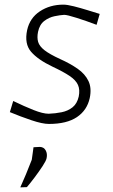

<svg xmlns="http://www.w3.org/2000/svg" viewBox="-20 -525 488 828"><path d="M191 9.5Q163 9.5 115.5 -6.5Q68 -22.5 22.5 -41.5L37 -89.5Q84.5 -66.5 124.8 -50.5Q165 -34.5 190 -34.5Q218.5 -35.5 245.8 -41Q273 -46.5 292.8 -62.2Q312.5 -78 319.5 -108.5Q325.5 -138 316.2 -158.8Q307 -179.5 280.2 -197.5Q253.5 -215.5 206.5 -237.5Q143.5 -267.5 114 -301.8Q84.5 -336 97 -395Q108.5 -447.5 152 -476.2Q195.5 -505 253.5 -505Q269.5 -505 298.5 -497.8Q327.5 -490.5 358 -481Q388.5 -471.5 410 -465L396.5 -418Q351.5 -435 310.5 -448Q269.5 -461 257 -461Q239 -460 215 -455Q191 -450 170.8 -434.5Q150.5 -419 144 -387.5Q139 -363 144.5 -344.2Q150 -325.5 172.2 -308.2Q194.5 -291 239 -270.5Q282.5 -251 314.8 -228.5Q347 -206 361.5 -175.5Q376 -145 367 -102Q355.5 -49.5 311.8 -20Q268 9.5 191 9.5ZM67.5 283Q80.5 254.5 92 226.5Q103.5 198.5 117 164Q119 151 120.8 137.2Q122.5 123.5 124.5 110L152.5 108.5Q169.5 109.5 177.2 123.8Q185 138 181 157Q179 168 163.8 191.2Q148.5 214.5 129.5 239.8Q110.5 265 96 282Z"/></svg>

Font: Commissioner Loud ExtraLight
Style: Italic
Weight: 200
Italic angle: -12°
Designer: Kostas Bartsokas
Foundry: Kostas Bartsokas
Version: Version 1.000; ttfautohint (v1.8.3)